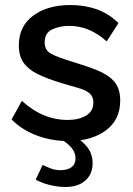

<svg xmlns="http://www.w3.org/2000/svg" viewBox="-20 -552 531 765"><path d="M252 10Q186 10 127 -12Q68 -34 26 -76L67 -150Q112 -110 157 -92Q202 -74 248 -74Q294 -74 323 -91.5Q352 -109 352 -143Q352 -167 337 -180Q322 -193 293.5 -201Q265 -209 225 -221Q169 -238 131 -256.5Q93 -275 74 -302Q55 -329 55 -371Q55 -447 112 -489.5Q169 -532 261 -532Q318 -532 366.5 -514.5Q415 -497 452 -460L405 -387Q337 -449 255 -449Q219 -449 188.5 -435Q158 -421 158 -383Q158 -351 185 -337Q212 -323 265 -307Q325 -289 368.5 -271.5Q412 -254 435.5 -226.5Q459 -199 459 -151Q459 -75 402 -32.5Q345 10 252 10ZM240 193Q213 193 182 186Q151 179 122 164L150 105Q168 114 184.5 120Q201 126 221 126Q249 126 265 114Q281 102 281 79Q281 56 265 37Q249 18 219 0L257 -26Q297 0 323 28.5Q349 57 349 99Q349 141 320.5 167Q292 193 240 193Z"/></svg>

Font: Raleway SemiBold
Style: Regular
Weight: 600
Designer: Matt McInerney, Pablo Impallari, Rodrigo Fuenzalida
Foundry: Matt McInerney, Pablo Impallari, Rodrigo Fuenzalida
Version: Version 4.026